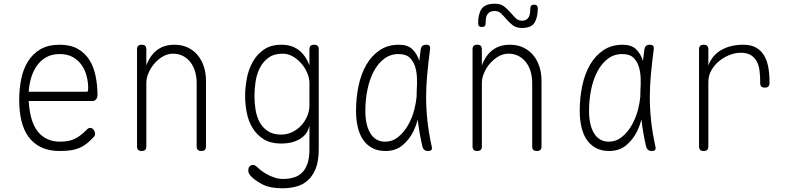

<svg xmlns="http://www.w3.org/2000/svg" viewBox="-20 -800 4240 1030"><path d="M464 -114Q475 -114 482.5 -103.5Q490 -93 490 -82Q490 -77 488 -72.5Q486 -68 482 -64Q463 -44 445.5 -30Q428 -16 407.5 -7Q387 2 361.5 6Q336 10 300 10Q241 10 199.5 -10.5Q158 -31 132 -67.5Q106 -104 94.5 -154Q83 -204 83 -263Q83 -321 93.5 -374.5Q104 -428 129.5 -469.5Q155 -511 196.5 -535.5Q238 -560 300 -560Q358 -560 397 -538Q436 -516 459.5 -478.5Q483 -441 493 -391.5Q503 -342 503 -288Q503 -277 495.5 -267.5Q488 -258 476 -258H134Q137 -206 148.5 -165Q160 -124 181 -96.5Q202 -69 232.5 -54.5Q263 -40 302 -40Q348 -40 378.5 -54Q409 -68 441 -100Q446 -105 451 -109.5Q456 -114 464 -114ZM134 -308H445Q450 -308 451.5 -311.5Q453 -315 453 -329Q453 -359 445 -391Q437 -423 419 -449.5Q401 -476 372 -493Q343 -510 300 -510Q257 -510 226.5 -492Q196 -474 176.5 -445.5Q157 -417 146.5 -380.5Q136 -344 134 -308Z M765 -355V-15Q765 -2 759 4Q753 10 740 10Q727 10 721 4Q715 -2 715 -15V-535Q715 -548 721 -554Q727 -560 740 -560Q753 -560 759 -554Q765 -548 765 -535V-449Q785 -503 822.5 -531.5Q860 -560 915 -560Q956 -560 987.5 -545Q1019 -530 1040.5 -504Q1062 -478 1073.5 -443Q1085 -408 1085 -367V-15Q1085 -2 1079 4Q1073 10 1060 10Q1047 10 1041 4Q1035 -2 1035 -15V-355Q1035 -386 1027 -414.5Q1019 -443 1003 -464.5Q987 -486 963 -499Q939 -512 908 -512Q880 -512 854.5 -497.5Q829 -483 809 -460Q789 -437 777 -409Q765 -381 765 -355Z M1640 -128Q1638 -113 1629 -95.5Q1620 -78 1602 -63.5Q1584 -49 1556 -39.5Q1528 -30 1487 -30Q1432 -30 1395 -53Q1358 -76 1335.5 -112.5Q1313 -149 1304 -194.5Q1295 -240 1295 -285Q1295 -330 1304 -378.5Q1313 -427 1335.5 -467.5Q1358 -508 1395.5 -534Q1433 -560 1490 -560Q1545 -560 1582.5 -531.5Q1620 -503 1640 -449V-535Q1640 -548 1646 -554Q1652 -560 1665 -560Q1678 -560 1684 -554Q1690 -548 1690 -535V0Q1690 65 1673 106Q1656 147 1628.5 170Q1601 193 1566.5 201.5Q1532 210 1496 210Q1430 210 1391 190.5Q1352 171 1328 147Q1319 137 1315.5 130.5Q1312 124 1312 114Q1312 108 1313.5 102.5Q1315 97 1318.5 93Q1322 89 1326.5 87Q1331 85 1337 85Q1342 85 1347 87Q1352 89 1360 97Q1366 103 1379.5 113.5Q1393 124 1411.5 134.5Q1430 145 1452.5 152.5Q1475 160 1498 160Q1527 160 1553 153Q1579 146 1598.5 128Q1618 110 1629 79Q1640 48 1640 0ZM1488 -78Q1521 -78 1549 -92Q1577 -106 1597 -128Q1617 -150 1628.5 -178Q1640 -206 1640 -234V-355Q1640 -381 1628 -409Q1616 -437 1596 -460Q1576 -483 1550.5 -497.5Q1525 -512 1497 -512Q1450 -512 1420.5 -490.5Q1391 -469 1374 -435.5Q1357 -402 1351 -362Q1345 -322 1345 -285Q1345 -248 1351 -211Q1357 -174 1373 -144.5Q1389 -115 1417 -96.5Q1445 -78 1488 -78Z M2048 10Q2006 10 1976 -6.5Q1946 -23 1927 -51.5Q1908 -80 1899 -119.5Q1890 -159 1890 -205Q1890 -275 1903.5 -339.5Q1917 -404 1945.5 -453Q1974 -502 2017.5 -531Q2061 -560 2120 -560Q2167 -560 2192 -536Q2217 -512 2229 -474V-472Q2233 -503 2237 -535Q2239 -548 2246 -554Q2253 -560 2266 -560Q2279 -560 2284 -554Q2289 -548 2287 -535Q2278 -466 2272 -403Q2266 -340 2266 -278Q2266 -216 2273 -151.5Q2280 -87 2296 -14Q2299 -2 2294.5 4Q2290 10 2277 10Q2264 10 2256.5 4Q2249 -2 2246 -14Q2229 -87 2222 -152Q2222 -155 2221 -158Q2212 -125 2198 -96Q2175 -50 2138.5 -20Q2102 10 2048 10ZM2046 -40Q2085 -40 2116 -65Q2147 -90 2169 -128.5Q2191 -167 2203 -213Q2212 -249 2215 -282Q2215 -313 2217 -345V-371Q2217 -408 2208 -439Q2199 -470 2178.5 -490Q2158 -510 2118 -510Q2074 -510 2040.5 -484.5Q2007 -459 1984.5 -416Q1962 -373 1951 -318.5Q1940 -264 1940 -205Q1940 -128 1967.5 -84Q1995 -40 2046 -40Z M2565 -355V-15Q2565 -2 2559 4Q2553 10 2540 10Q2527 10 2521 4Q2515 -2 2515 -15V-535Q2515 -548 2521 -554Q2527 -560 2540 -560Q2553 -560 2559 -554Q2565 -548 2565 -535V-449Q2585 -503 2622.5 -531.5Q2660 -560 2715 -560Q2756 -560 2787.5 -545Q2819 -530 2840.5 -504Q2862 -478 2873.5 -443Q2885 -408 2885 -367V-15Q2885 -2 2879 4Q2873 10 2860 10Q2847 10 2841 4Q2835 -2 2835 -15V-355Q2835 -386 2827 -414.5Q2819 -443 2803 -464.5Q2787 -486 2763 -499Q2739 -512 2708 -512Q2680 -512 2654.5 -497.5Q2629 -483 2609 -460Q2589 -437 2577 -409Q2565 -381 2565 -355ZM2585 -675Q2585 -665 2580 -660Q2575 -655 2565 -655Q2555 -655 2550 -660Q2545 -665 2545 -675Q2545 -726 2564 -753Q2583 -780 2635 -780Q2665 -780 2683.5 -766Q2702 -752 2717 -734.5Q2732 -717 2746 -703Q2760 -689 2780 -689Q2795 -689 2804 -695Q2813 -701 2817.5 -710Q2822 -719 2823.5 -731Q2825 -743 2825 -755Q2825 -765 2830 -770Q2835 -775 2845 -775Q2855 -775 2860 -770Q2865 -765 2865 -755Q2865 -708 2848 -679Q2831 -650 2780 -650Q2750 -650 2731.5 -664Q2713 -678 2698 -695.5Q2683 -713 2669 -727Q2655 -741 2635 -741Q2618 -741 2608 -735.5Q2598 -730 2593 -720.5Q2588 -711 2586.5 -699Q2585 -687 2585 -675Z M3248 10Q3206 10 3176 -6.5Q3146 -23 3127 -51.5Q3108 -80 3099 -119.5Q3090 -159 3090 -205Q3090 -275 3103.5 -339.5Q3117 -404 3145.5 -453Q3174 -502 3217.5 -531Q3261 -560 3320 -560Q3367 -560 3392 -536Q3417 -512 3429 -474V-472Q3433 -503 3437 -535Q3439 -548 3446 -554Q3453 -560 3466 -560Q3479 -560 3484 -554Q3489 -548 3487 -535Q3478 -466 3472 -403Q3466 -340 3466 -278Q3466 -216 3473 -151.5Q3480 -87 3496 -14Q3499 -2 3494.5 4Q3490 10 3477 10Q3464 10 3456.5 4Q3449 -2 3446 -14Q3429 -87 3422 -152Q3422 -155 3421 -158Q3412 -125 3398 -96Q3375 -50 3338.5 -20Q3302 10 3248 10ZM3246 -40Q3285 -40 3316 -65Q3347 -90 3369 -128.5Q3391 -167 3403 -213Q3412 -249 3415 -282Q3415 -313 3417 -345V-371Q3417 -408 3408 -439Q3399 -470 3378.5 -490Q3358 -510 3318 -510Q3274 -510 3240.5 -484.5Q3207 -459 3184.5 -416Q3162 -373 3151 -318.5Q3140 -264 3140 -205Q3140 -128 3167.5 -84Q3195 -40 3246 -40Z M3755 10Q3742 10 3736 4Q3730 -2 3730 -15V-535Q3730 -548 3736 -554Q3742 -560 3755 -560Q3768 -560 3774 -554Q3780 -548 3780 -535V-449Q3800 -503 3849 -531.5Q3898 -560 3968 -560Q4010 -560 4037 -544Q4064 -528 4079.5 -501.5Q4095 -475 4101.5 -439.5Q4108 -404 4108 -365V-355Q4108 -342 4102 -336Q4096 -330 4083 -330Q4070 -330 4064 -336Q4058 -342 4058 -355V-365Q4058 -394 4054.5 -421.5Q4051 -449 4040 -470Q4029 -491 4008.5 -504Q3988 -517 3954 -517Q3924 -517 3893.5 -505Q3863 -493 3837.5 -472Q3812 -451 3796 -422.5Q3780 -394 3780 -360V-15Q3780 -2 3774 4Q3768 10 3755 10Z"/></svg>

Font: Maple Mono Thin
Style: Regular
Weight: 250
Monospace: yes
Designer: subframe7536
Version: Version 7.000